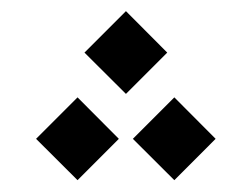

<svg xmlns="http://www.w3.org/2000/svg" viewBox="-20 -387 433 338"><path d="M43.5 -142.6 116.5 -69.8 189.2 -142.6 116.5 -215.6ZM213.9 -142.6 286.9 -69.8 359.6 -142.6 286.9 -215.6ZM128.7 -294.4 201.7 -221.7 274.4 -294.4 201.7 -367.4Z"/></svg>

Font: Estedad-FD-VF Thin
Style: Regular
Weight: 100
Designer: Amin Abedi
Version: Version 5.0